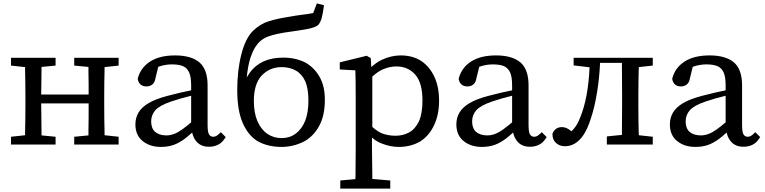

<svg xmlns="http://www.w3.org/2000/svg" viewBox="-20 -853 4515 1133"><path d="M595 -284V-228Q595 -152 597 -73V-55L680 -46V-36V0H418V-46L502 -54Q502 -63 502 -88.5Q502 -114 503 -162V-243H223Q223 -202 224 -162Q224 -114 225 -74V-54L308 -46V-36V0H45V-46L128 -55V-73Q130 -152 130 -228V-284Q130 -360 128 -439V-457L45 -466V-476V-512H308V-466L225 -458V-438Q224 -400 224 -362Q224 -324 223 -295H503V-357Q502 -400 502 -424.5Q502 -449 502 -458L418 -466V-512H680V-466L597 -457V-439Q595 -360 595 -284Z M896 -202Q872 -173 872 -137Q872 -96 895 -75Q920 -54 962 -54Q984 -54 1007 -62.5Q1030 -71 1055.5 -89.5Q1081 -108 1108 -131V-288Q1043 -272 990 -254Q922 -231 896 -202ZM929 14Q865 14 822 -20.5Q779 -55 779 -119Q779 -158 797.5 -189Q816 -220 856 -244Q896 -268 967 -287Q1013 -299 1049.5 -307.5Q1086 -316 1108 -320V-349Q1108 -401 1095.5 -427Q1083 -453 1059 -463Q1035 -473 994 -473Q965 -473 934 -465Q924 -462 914 -459L898 -394Q894 -367 879.5 -355Q865 -343 845 -343Q802 -343 793 -385V-387V-390Q810 -454 866 -490Q922 -526 1013 -526Q1109 -526 1158 -484Q1205 -442 1205 -350V-117Q1205 -72 1214 -59Q1223 -46 1238 -46Q1248 -46 1256 -50.5Q1264 -55 1275 -65L1283 -73L1312 -44L1307 -37Q1291 -11 1267 1Q1243 13 1214 13Q1162 13 1136 -22Q1120 -42 1114 -71Q1091 -50 1070 -34Q1038 -10 1005 2Q972 14 929 14Z M1524 -407Q1478 -357 1478 -258Q1478 -187 1499 -138Q1521 -88 1558 -63Q1595 -38 1642 -38Q1689 -38 1724.5 -64Q1760 -90 1781 -140Q1800 -190 1800 -259Q1800 -328 1782 -372Q1762 -416 1726 -436.5Q1690 -457 1642 -457Q1572 -457 1524 -407ZM1770 -16Q1708 14 1642 14Q1559 14 1498 -21Q1442 -57 1411 -130.5Q1380 -204 1380 -321Q1380 -438 1404 -531Q1428 -628 1475 -673Q1516 -712 1565.5 -727.5Q1615 -743 1686 -754Q1724 -761 1763 -766Q1800 -770 1828 -776L1850 -833L1892 -822Q1886 -776 1879 -749.5Q1872 -723 1859 -707Q1841 -691 1800 -683Q1746 -673 1701 -667Q1608 -655 1561 -637Q1537 -628 1518 -612Q1481 -581 1458 -513Q1443 -466 1436 -396Q1444 -410 1453 -423Q1518 -513 1651 -513Q1723 -513 1780 -485Q1833 -456 1865 -401Q1897 -346 1897 -264Q1897 -169 1862 -107Q1827 -45 1770 -16Z M2177 -104Q2209 -76 2234 -66Q2271 -52 2314.5 -52Q2358 -52 2394 -71.5Q2430 -91 2452 -137Q2473 -183 2473 -259Q2473 -363 2431 -412Q2388 -461 2319 -461Q2281 -461 2240 -444Q2211 -432 2177 -401ZM2175 -41V19L2177 176Q2177 190 2177 203L2283 212V260H1988V222V212L2077 204Q2077 191 2078 177L2079 19V-281Q2079 -388 2077 -438L1985 -443V-453V-477V-485L2144 -524L2168 -510L2171 -457Q2201 -485 2235 -501Q2290 -526 2345 -526Q2415 -526 2466 -493Q2515 -460 2543 -400.5Q2571 -341 2571 -259Q2571 -177 2542 -115Q2513 -53 2461 -19Q2405 14 2332 14Q2284 14 2233 -6Q2203 -17 2175 -41Z M2790 -202Q2766 -173 2766 -137Q2766 -96 2789 -75Q2814 -54 2856 -54Q2878 -54 2901 -62.5Q2924 -71 2949.5 -89.5Q2975 -108 3002 -131V-288Q2937 -272 2884 -254Q2816 -231 2790 -202ZM2823 14Q2759 14 2716 -20.5Q2673 -55 2673 -119Q2673 -158 2691.5 -189Q2710 -220 2750 -244Q2790 -268 2861 -287Q2907 -299 2943.5 -307.5Q2980 -316 3002 -320V-349Q3002 -401 2989.5 -427Q2977 -453 2953 -463Q2929 -473 2888 -473Q2859 -473 2828 -465Q2818 -462 2808 -459L2792 -394Q2788 -367 2773.5 -355Q2759 -343 2739 -343Q2696 -343 2687 -385V-387V-390Q2704 -454 2760 -490Q2816 -526 2907 -526Q3003 -526 3052 -484Q3099 -442 3099 -350V-117Q3099 -72 3108 -59Q3117 -46 3132 -46Q3142 -46 3150 -50.5Q3158 -55 3169 -65L3177 -73L3206 -44L3201 -37Q3185 -11 3161 1Q3137 13 3108 13Q3056 13 3030 -22Q3014 -42 3008 -71Q2985 -50 2964 -34Q2932 -10 2899 2Q2866 14 2823 14Z M3651 -238V-296L3650 -458Q3650 -471 3650 -482H3521Q3517 -392 3504 -313Q3489 -217 3463 -143Q3429 -39 3372 -6Q3345 10 3314 10Q3283 10 3261.5 -9Q3240 -28 3240 -62V-64Q3256 -103 3296 -103Q3324 -103 3352 -78Q3362 -87 3370 -98Q3388 -119 3403 -158Q3451 -273 3459 -456L3365 -467V-512H3832V-466L3750 -457Q3750 -449 3749 -439Q3747 -360 3747 -284V-228Q3747 -152 3749 -73Q3750 -63 3750 -55L3832 -46V0H3561V-48L3650 -57Q3650 -66 3650 -76Z M4050 -202Q4026 -173 4026 -137Q4026 -96 4049 -75Q4074 -54 4116 -54Q4138 -54 4161 -62.5Q4184 -71 4209.5 -89.5Q4235 -108 4262 -131V-288Q4197 -272 4144 -254Q4076 -231 4050 -202ZM4083 14Q4019 14 3976 -20.5Q3933 -55 3933 -119Q3933 -158 3951.5 -189Q3970 -220 4010 -244Q4050 -268 4121 -287Q4167 -299 4203.5 -307.5Q4240 -316 4262 -320V-349Q4262 -401 4249.5 -427Q4237 -453 4213 -463Q4189 -473 4148 -473Q4119 -473 4088 -465Q4078 -462 4068 -459L4052 -394Q4048 -367 4033.5 -355Q4019 -343 3999 -343Q3956 -343 3947 -385V-387V-390Q3964 -454 4020 -490Q4076 -526 4167 -526Q4263 -526 4312 -484Q4359 -442 4359 -350V-117Q4359 -72 4368 -59Q4377 -46 4392 -46Q4402 -46 4410 -50.5Q4418 -55 4429 -65L4437 -73L4466 -44L4461 -37Q4445 -11 4421 1Q4397 13 4368 13Q4316 13 4290 -22Q4274 -42 4268 -71Q4245 -50 4224 -34Q4192 -10 4159 2Q4126 14 4083 14Z"/></svg>

Font: Early Summer Mincho Screen
Style: Regular
Weight: 400
Designer: GuiWonder
Version: Version 1.002